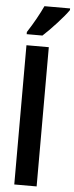

<svg xmlns="http://www.w3.org/2000/svg" viewBox="-64 -1012 403 1044"><g transform="rotate(5 137.5 -490.0)"><path d="M135 -980Q119 -946 98.5 -909Q78 -872 52 -832V-820H138Q172 -851 213.5 -896.5Q255 -942 275 -971V-980ZM178 -760H56V0H178Z"/></g></svg>

Font: Noto Sans UI Condensed
Style: Bold
Weight: 700
Width: 3
Designer: Monotype Design Team
Foundry: Monotype Imaging Inc.
Version: 1.001